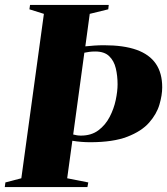

<svg xmlns="http://www.w3.org/2000/svg" viewBox="-42 -763 682 783"><path d="M-22.5 0 -20 -19 45 -36 137 -706.5 78 -725 80.5 -743H401.5L399.5 -725L324 -706.5L306 -574Q324 -576 343 -577.2Q362 -578.5 382.5 -578.5Q462.5 -578.5 515 -559.8Q567.5 -541 593.5 -503Q619.5 -465 619.5 -407Q619.5 -375 608.2 -336.5Q597 -298 566.2 -263Q535.5 -228 477.5 -205.5Q419.5 -183 325.5 -183Q308.5 -183 289.2 -184.5Q270 -186 253 -189L232 -36L318 -19L314.5 0ZM302 -548 256.5 -214.5Q264.5 -212.5 272 -211.2Q279.5 -210 288 -210Q330.5 -210 359.2 -231.5Q388 -253 405.2 -286.2Q422.5 -319.5 430 -355.2Q437.5 -391 437.5 -419Q437.5 -454 430.2 -484.5Q423 -515 403.2 -534Q383.5 -553 346.5 -553Q333 -553 322 -551.5Q311 -550 302 -548Z"/></svg>

Font: Merriweather 144pt Black
Style: Italic
Weight: 900
Italic angle: -7.8°
Version: Version 2.101